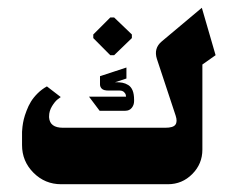

<svg xmlns="http://www.w3.org/2000/svg" viewBox="-20 -474 590 494"><path d="M263.7 -332H273.7L319.3 -376V-385.3L273.7 -429H263.7L220 -385.3V-376ZM137.3 0H412Q448.7 0 474.7 -26.2Q500.7 -52.3 500.7 -89V-308L534.7 -332L499.3 -454L396 -367.3Q375 -349.7 383.7 -322.3L432 -176.3Q437 -161 431.3 -153.2Q425.7 -145.3 405.3 -145.3H142Q108.3 -145.3 106.3 -171.7Q106.3 -173.3 106.3 -175Q106.3 -188.3 113.8 -200.7Q121.3 -213 128.7 -218.7L136.3 -224.3L100.7 -251.7Q87.3 -244.3 76.7 -233.7Q66 -223 59.5 -212.3Q53 -201.7 48.2 -188.8Q43.3 -176 41.2 -167Q39 -158 37.8 -147.8Q36.7 -137.7 36.7 -135Q36.7 -132.3 36.7 -130V-100.7Q36.7 -59 66.2 -29.5Q95.7 0 137.3 0ZM236.3 -189H302.3Q313 -189 319 -196.5Q325 -204 325 -214V-217.3Q325 -231.7 321.2 -241.2Q317.3 -250.7 310 -255.2Q302.7 -259.7 294.7 -261.2Q286.7 -262.7 275.7 -262.3L305.3 -272V-300.3L237.3 -278V-256.7Q237.3 -250.3 242 -245.7Q246.7 -241 259.7 -241H288Q295 -241 299.2 -237Q303.3 -233 303.7 -229.3L304.3 -225.3H209Z"/></svg>

Font: Jomhuria
Style: Regular
Weight: 400
Designer: Arabic design by Kourosh Beigpour, Latin design by Eben Sorkin, engineering by Lasse Fister and Khaled Hosney
Version: Version 1.0010